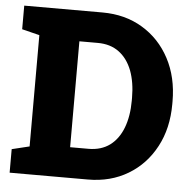

<svg xmlns="http://www.w3.org/2000/svg" viewBox="-51 -763 821 814"><g transform="rotate(5 359.0 -355.5)"><path d="M352.5 0H19.5V-100.1L94.2 -118.2V-591.8L19.5 -610.4V-710.9H352.5Q449.2 -710.9 522.9 -666.5Q597.2 -622.1 639.2 -543Q681.2 -463.9 681.2 -360.8V-349.6Q681.2 -246.6 639.2 -168Q597.2 -88.9 522.9 -44.4Q448.7 0 352.5 0ZM343.8 -580.6H265.6V-129.9H343.8Q397.5 -129.9 434.6 -157.2Q471.2 -184.6 490 -234.1Q508.8 -283.7 508.8 -349.6V-361.3Q508.8 -426.8 490.2 -476.6Q471.2 -525.9 434.6 -553.2Q397.9 -580.6 343.8 -580.6Z"/></g></svg>

Font: Suwannaphum Black
Style: Regular
Weight: 900
Designer: Danh Hong
Version: Version 8.002; ttfautohint (v1.8.3)